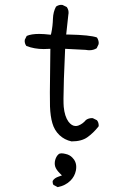

<svg xmlns="http://www.w3.org/2000/svg" viewBox="-20 -645 540 793"><path d="M160.6 -442.4Q169.9 -442.4 188 -443.4Q186 -308.6 186 -263.7Q186 -218.8 186.5 -205.1Q188 -164.6 196.3 -136.2Q204.6 -106.9 225.6 -86.9Q246.1 -67.4 275.4 -61Q316.9 -61 340.8 -78.1Q365.2 -95.2 387.2 -123Q387.7 -124.5 387.7 -126Q387.7 -139.6 380.4 -148.4L363.8 -156.7Q361.8 -157.2 360.4 -157.2Q345.7 -157.2 335 -149.4Q321.8 -133.3 303.7 -126.5Q297.9 -124.5 292.5 -124.5Q276.4 -124.5 262.7 -142.6Q247.1 -164.1 243.2 -203.6Q242.2 -214.8 242.2 -237.8Q242.2 -296.4 249 -443.4L334.5 -439Q342.3 -437.5 349.1 -437.5Q366.2 -437.5 379.4 -445.8L387.2 -462.4Q387.7 -464.4 387.7 -468.3Q387.7 -472.2 386 -478.3Q384.3 -484.4 380.4 -490.2Q352.5 -500.5 262.7 -502.4H253.4L262.2 -583.5Q263.2 -587.9 263.2 -590.8Q263.2 -593.8 262.9 -597.7Q262.7 -601.6 260.7 -606.7Q258.8 -611.8 255.4 -616.2L238.3 -624.5Q235.8 -625 231.9 -625Q228 -625 222.4 -623.3Q216.8 -621.6 211.4 -617.7Q199.7 -596.2 198.7 -568.4Q197.8 -537.1 191.9 -508.8L189.9 -501.5Q161.1 -504.9 142.1 -504.9Q108.9 -504.9 90.3 -496.6L82.5 -481Q82 -479 82 -475.1Q82 -471.2 83.5 -465.8Q85 -460.4 88.9 -455.1Q122.1 -442.4 160.6 -442.4ZM294.9 44.4Q294.9 27.8 286.1 14.6L278.8 5.9Q267.6 -5.9 250.5 -9.3Q241.7 -11.7 233.6 -11.7Q225.6 -11.7 221.2 -7.3Q212.4 0.5 208 15.6Q206.1 22.9 206.1 29.8Q206.1 36.6 208 43Q212.4 56.2 226.6 70.3L235.8 79.6L223.1 84Q204.1 90.3 197.8 102.1Q197.3 104 197.3 105.5Q197.3 113.3 200.7 118.7L218.3 127.9Q250.5 121.6 271 101.1Q288.6 83.5 293.5 59.1Q294.9 51.3 294.9 44.4Z"/></svg>

Font: NaikaiFont
Style: Light
Weight: 300
Version: Version 1.89